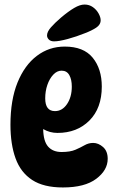

<svg xmlns="http://www.w3.org/2000/svg" viewBox="-20 -817 512 845"><path d="M257 8Q172 8 121.5 -25Q71 -58 48.5 -120Q26 -182 26 -268Q26 -377 57 -453.5Q88 -530 142 -571Q196 -612 265 -612Q348 -612 388 -563Q428 -514 428 -436Q428 -341 373.5 -286.5Q319 -232 233 -232Q199 -232 170 -249Q171 -195 192 -171.5Q213 -148 251 -148Q289 -148 312 -158Q335 -168 352.5 -178Q370 -188 390 -188Q413 -188 433.5 -170Q454 -152 454 -118Q454 -68 403.5 -30Q353 8 257 8ZM222 -328Q254 -328 275 -359Q296 -390 296 -436Q296 -467 285 -486.5Q274 -506 251 -506Q231 -506 214.5 -488.5Q198 -471 188.5 -443.5Q179 -416 179 -384Q179 -328 222 -328ZM187 -661Q187 -677 204 -696.5Q221 -716 249 -740Q281 -767 306.5 -782Q332 -797 352 -797Q373 -797 389 -785.5Q405 -774 414 -757.5Q423 -741 423 -728Q423 -708 403 -695Q383 -682 354 -671Q317 -656 278.5 -645.5Q240 -635 218 -635Q203 -635 195 -643Q187 -651 187 -661Z"/></svg>

Font: DynaPuff Condensed Medium
Style: Regular
Weight: 500
Width: 3
Designer: Toshi Omagari, Jennifer Daniel
Foundry: Google Fonts
Version: Version 2.000; ttfautohint (v1.8.4.7-5d5b)